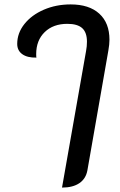

<svg xmlns="http://www.w3.org/2000/svg" viewBox="-20 -613 543 870"><path d="M370 -382Q374 -403 374 -424Q374 -466 352.5 -485.5Q331 -505 285 -505Q221 -505 182.5 -467.5Q144 -430 144 -368Q144 -355 145 -352Q104 -351 81 -367.5Q58 -384 58 -414Q58 -463 90.5 -504Q123 -545 178.5 -569Q234 -593 300 -593Q384 -593 430 -551Q476 -509 476 -433Q476 -412 471 -384L376 159Q369 197 339.5 217Q310 237 261 237Z"/></svg>

Font: K2D Medium
Style: Italic
Weight: 500
Italic angle: -10°
Designer: Katatrad Aksorn Co.,Ltd.
Foundry: Cadson Demak Co.,Ltd.
Version: Version 1.000; ttfautohint (v1.6)